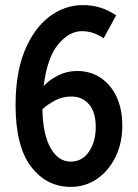

<svg xmlns="http://www.w3.org/2000/svg" viewBox="-20 -721 540 752"><path d="M41 -310Q41 -436 77 -523Q113 -610 173 -655.5Q233 -701 304 -701Q342 -701 373.5 -691Q405 -681 435 -661L386 -571Q345 -599 301 -599Q251 -599 208 -547.5Q165 -496 151 -384Q174 -409 208.5 -426Q243 -443 282 -443Q333 -443 373 -417Q413 -391 436 -343Q459 -295 459 -229Q459 -160 432 -105.5Q405 -51 359.5 -20Q314 11 257 11Q162 11 101.5 -68.5Q41 -148 41 -310ZM146 -293Q148 -195 178 -141.5Q208 -88 257 -88Q302 -88 328.5 -127Q355 -166 355 -224Q355 -282 328.5 -312.5Q302 -343 260 -343Q226 -343 197.5 -328.5Q169 -314 146 -293Z"/></svg>

Font: Radio Canada Condensed Medium
Style: Regular
Weight: 500
Width: 3
Designer: Charles Daoud, Etienne Aubert Bonn, Alexandre Saumier Demers, Jacques Le Bailly
Foundry: Radio-Canada
Version: Version 2.104; ttfautohint (v1.8.4.7-5d5b);gftools[0.9.28.de